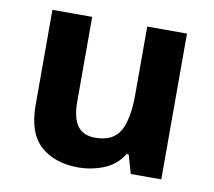

<svg xmlns="http://www.w3.org/2000/svg" viewBox="-66 -622 790 708"><g transform="rotate(10 328.5 -268.0)"><path d="M579.1 -545.9V0H464.8L444.8 -69.8H437Q411.1 -27.8 365.2 -8.8Q319.3 9.8 269 9.8Q181.2 9.8 127.9 -37.6Q75.2 -85 75.2 -189.9V-545.9H224.1V-227.1Q224.1 -168.9 245.1 -138.7Q266.6 -108.9 312 -108.9Q379.4 -108.9 405.3 -155.3Q430.2 -202.1 430.2 -289.1V-545.9Z"/></g></svg>

Font: Droid Sans Thai
Style: Bold
Weight: 700
Designer: Steve Matteson
Foundry: Ascender Corporation
Version: Version 1.00